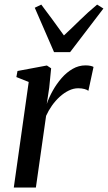

<svg xmlns="http://www.w3.org/2000/svg" viewBox="-20 -836 481 856"><path d="M41.5 0 108 -470.5 53 -492.5 58 -519.5 189 -544 208 -531.5 199.5 -445.5 188.5 -372.5Q198.5 -402 215.5 -432.2Q232.5 -462.5 254.8 -488Q277 -513.5 304 -529Q331 -544.5 361 -544.5Q373.5 -544.5 383 -542.5Q392.5 -540.5 397 -537.5L374 -431Q369.5 -435.5 357 -439Q344.5 -442.5 328.5 -442.5Q307.5 -442.5 286.5 -432.2Q265.5 -422 246.2 -404.5Q227 -387 211.5 -365Q196 -343 185.5 -319.5L140 0ZM221 -603.5 135 -801.5 164 -815.5Q188 -784 213.2 -749.5Q238.5 -715 265 -678Q301.5 -712 336.2 -746.2Q371 -780.5 413 -815.5L441 -798L292.5 -603.5Z"/></svg>

Font: Merriweather 72pt
Style: Italic
Weight: 400
Italic angle: -7.8°
Version: Version 2.101